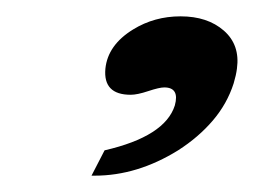

<svg xmlns="http://www.w3.org/2000/svg" viewBox="-20 -736 311 235"><path d="M266 -634Q258 -609 240.5 -588.5Q223 -568 198 -552Q148 -521 96 -521H92L108 -552Q182 -569 194 -607Q200 -629 181 -629Q175 -629 161.5 -624.5Q148 -620 140 -620Q106 -620 109 -652Q112 -681 143 -700Q169 -716 201 -716Q234 -716 254 -698.5Q274 -681 270 -652Q269 -644 266 -634Z"/></svg>

Font: DG Didot
Style: Bold Italic
Weight: 700
Designer: David Gatwood, Takis Katsoulidis, and George D. Matthiopoulos
Foundry: David Gatwood
Version: Version 1.0